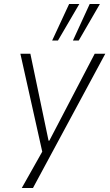

<svg xmlns="http://www.w3.org/2000/svg" viewBox="-20 -761 550 961"><path d="M89 180 200 -17 197 23 82 -492H132L223 -57H227L454 -492H507L145 180ZM345 -558 429 -741H480L374 -558ZM241 -558 326 -741H377L270 -558Z"/></svg>

Font: Nunito Sans 7pt SemiCondensed ExtraLight
Style: Italic
Weight: 250
Width: 4
Italic angle: -9°
Designer: Vernon Adams
Foundry: Vernon Adams
Version: Version 3.101;gftools[0.9.27]